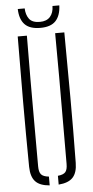

<svg xmlns="http://www.w3.org/2000/svg" viewBox="-62 -982 495 1022"><g transform="rotate(-5 185.0 -471.0)"><path d="M60.5 -103Q58.5 -280 58.8 -451.8Q59 -623.5 60.5 -800H109.5Q108.5 -682 108.2 -566.2Q108 -450.5 108.2 -335Q108.5 -219.5 108.5 -101.5Q108.5 -71.5 119.8 -58.5Q131 -45.5 161 -42.5V4.5Q108.5 0.5 85 -25Q61.5 -50.5 60.5 -103ZM209 4.5V-42.5Q239 -45.5 249.8 -58.5Q260.5 -71.5 260.5 -101.5Q260.5 -219.5 261 -335Q261.5 -450.5 261.5 -566.2Q261.5 -682 260.5 -800H309.5Q311 -623.5 311.5 -451.8Q312 -280 309.5 -103Q309 -50.5 285.2 -25Q261.5 0.5 209 4.5ZM185 -835Q128 -835 101.5 -863Q75 -891 73.5 -945.5H110.5Q111.5 -911.5 128 -889.2Q144.5 -867 185 -867Q221 -867 239.8 -888Q258.5 -909 259 -945.5H295.5Q293.5 -891.5 267.2 -863.2Q241 -835 185 -835Z"/></g></svg>

Font: Big Shoulders Stencil Text ExtraLight
Style: Regular
Weight: 250
Version: Version 2.001